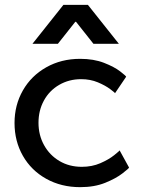

<svg xmlns="http://www.w3.org/2000/svg" viewBox="-20 -761 587 793"><path d="M311 -518Q367 -518 409.5 -501.5Q452 -485 476.5 -466Q501 -447 501 -444L455 -376Q455 -378 435 -393Q415 -408 384 -421Q353 -434 315 -434Q265 -434 224.5 -410.5Q184 -387 161.5 -346Q139 -305 139 -254Q139 -203 162 -161.5Q185 -120 225.5 -96Q266 -72 318 -72Q360 -72 394.5 -87Q429 -102 451.5 -120Q474 -138 474 -140L513 -69Q513 -66 486 -45Q459 -24 414.5 -6Q370 12 311 12Q233 12 171 -22.5Q109 -57 74.5 -117.5Q40 -178 40 -253Q40 -327 74.5 -387.5Q109 -448 171 -483Q233 -518 311 -518ZM242 -741H343L471 -580H366L294 -671H291L219 -580H114Z"/></svg>

Font: Museo Sans Medium
Style: Regular
Weight: 500
Designer: Jos Buivenga
Foundry: Jos Buivenga & Rosetta Type Foundry (extension, remastering)
Version: Version 3.600;PS 1.000;hotconv 1.0.88;makeotf.lib2.5.647800;